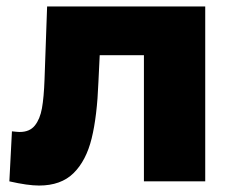

<svg xmlns="http://www.w3.org/2000/svg" viewBox="-20 -562 720 595"><path d="M616 -542V0H426V-391H289L285 -308Q281 -202 264 -133Q247 -64 208 -25.5Q169 13 101 13Q66 13 9 0L17 -155Q35 -153 41 -153Q72 -153 88 -173Q104 -193 110 -226.5Q116 -260 118 -316L126 -542Z"/></svg>

Font: Montserrat Alternates ExtraBold
Style: Regular
Weight: 800
Designer: Julieta Ulanovsky
Foundry: Julieta Ulanovsky
Version: Version 7.200